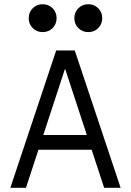

<svg xmlns="http://www.w3.org/2000/svg" viewBox="-20 -889 620 909"><path d="M29 0 246 -650H334L551 0H473L414 -180H162L103 0ZM185 -250H391L288 -564ZM182 -737Q154 -737 135 -756Q116 -775 116 -803Q116 -831 135 -850Q154 -869 182 -869Q210 -869 229 -850Q248 -831 248 -803Q248 -775 229 -756Q210 -737 182 -737ZM398 -737Q370 -737 351 -756Q332 -775 332 -803Q332 -831 351 -850Q370 -869 398 -869Q426 -869 445 -850Q464 -831 464 -803Q464 -775 445 -756Q426 -737 398 -737Z"/></svg>

Font: Sometype Mono
Style: Regular
Weight: 400
Monospace: yes
Designer: Ryoichi Tsunekawa
Foundry: Dharma Type
Version: Version 1.000; ttfautohint (v1.8.3)